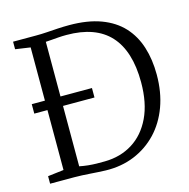

<svg xmlns="http://www.w3.org/2000/svg" viewBox="-110 -857 955 972"><g transform="rotate(-15 367.5 -370.5)"><path d="M326.5 8Q307.5 7.5 287.2 6.2Q267 5 245.8 3.5Q224.5 2 203.5 1Q182.5 0 162 0H36.5V-39.5L120 -49.5V-692L41.5 -703.5V-743H161Q190.5 -743 219.5 -745Q248.5 -747 277.8 -748.8Q307 -750.5 337 -750.5Q433.5 -750.5 502.8 -724.8Q572 -699 615.8 -651.8Q659.5 -604.5 680.2 -539Q701 -473.5 701 -394Q701 -302 673.5 -227.2Q646 -152.5 595.8 -99.5Q545.5 -46.5 477 -18.2Q408.5 10 326.5 8ZM333.5 -37.5Q416 -38.5 479.2 -78Q542.5 -117.5 578.5 -193Q614.5 -268.5 614.5 -377Q614.5 -459.5 595.2 -521.2Q576 -583 538.2 -624Q500.5 -665 443.8 -685.5Q387 -706 311.5 -706Q289 -706 268.8 -704.5Q248.5 -703 231.2 -701.5Q214 -700 201.5 -699.5V-47Q224 -42.5 246 -40.2Q268 -38 289.8 -37.5Q311.5 -37 333.5 -37.5ZM51 -363.5V-413H366.5V-363.5Z"/></g></svg>

Font: Merriweather 36pt Light
Style: Regular
Weight: 300
Designer: Eben Sorkin
Foundry: Eben Sorkin
Version: Version 2.100